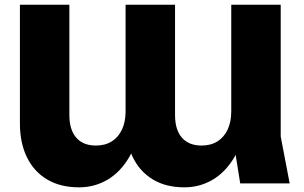

<svg xmlns="http://www.w3.org/2000/svg" viewBox="-20 -770 1277 806"><path d="M1196 0H988.4L950.8 -234.6V-750H1158.4V-197.2ZM753.8 16.4Q675.6 16.4 620.4 -17.4Q565.2 -51.2 536.2 -112.7Q507.2 -174.2 507.2 -257.8V-750H714.8V-287.4Q714.8 -225.4 743.6 -192.2Q772.4 -159 826.2 -159Q865.2 -159 892.9 -176.5Q920.6 -194 935.7 -226.3Q950.8 -258.6 950.8 -302.6L1014.2 -269.8Q1002.6 -176.8 965.5 -112.8Q928.4 -48.8 873.9 -16.2Q819.4 16.4 753.8 16.4ZM312 16.4Q233.4 16.4 178 -16.5Q122.6 -49.4 93.1 -109.7Q63.6 -170 63.6 -251.8V-750H271.2V-287.4Q271.2 -225.4 300 -192.2Q328.8 -159 382.6 -159Q421.6 -159 449.3 -176.5Q477 -194 492.1 -226.3Q507.2 -258.6 507.2 -302.6L572.2 -269.8Q560.6 -176.8 523.8 -112.8Q487 -48.8 432.3 -16.2Q377.6 16.4 312 16.4Z"/></svg>

Font: Unbounded
Style: Regular
Weight: 400
Designer: Luke Prowse, Jean-Baptiste Morizot, Fátima Lázaro, Florian Runge
Foundry: NaN
Version: Version 1.701;gftools[0.9.28.dev5+ged2979d]